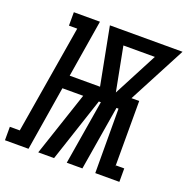

<svg xmlns="http://www.w3.org/2000/svg" viewBox="-190 -858 959 981"><g transform="rotate(20 289.0 -367.5)"><path d="M-60 0V-73H-6L92 -662H47V-735H189L138 -423H303L243 -735H638L474 -423H516V-65L517 -73H562V0H431L430 -350H419L361 0H276L334 -350H323L207 0H121L238 -350H125L68 0ZM389 -423 514 -662H343Z"/></g></svg>

Font: Iosevka Curly Slab SmBdExObl
Style: Regular
Weight: 600
Width: 7
Italic angle: -9°
Monospace: yes
Designer: Belleve Invis
Foundry: Belleve Invis
Version: Version 11.1.0; ttfautohint (v1.8.3)